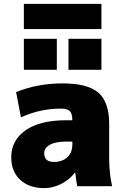

<svg xmlns="http://www.w3.org/2000/svg" viewBox="-20 -960 651 990"><path d="M333 -600V-760H503V-600ZM103 -600V-760H273V-600ZM103 -810V-940H503V-810ZM323 -340H353Q353 -374 340 -387Q327 -400 293 -400Q188 -400 88 -355L63 -485Q173 -530 303 -530Q433 -530 488 -481.5Q543 -433 543 -320V-140Q543 -68 558 0H378Q372 -34 368 -70H366Q339 -34 296 -12Q253 10 208 10Q131 10 84.5 -32.5Q38 -75 38 -150Q38 -236 111.5 -288Q185 -340 323 -340ZM208 -170Q208 -125 258 -125Q301 -125 327 -149Q353 -173 353 -215V-230H323Q266 -230 237 -213.5Q208 -197 208 -170Z"/></svg>

Font: Mplus 1p Black
Style: Regular
Weight: 900
Version: Version 1.061